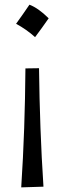

<svg xmlns="http://www.w3.org/2000/svg" viewBox="-20 -600 279 826"><path d="M106.7 -579.8Q144.8 -565.3 189.4 -521.3Q160.4 -479.4 130.9 -440.2Q112.6 -456.8 91.9 -471.3Q71.2 -485.8 49.2 -497.7Q64.3 -518.1 78 -538.2Q91.6 -558.3 106.7 -579.8ZM71.3 206.1Q79.6 79.6 84 -48.6Q88.4 -176.8 89.4 -305.7L147.9 -306.6Q149.4 -177.2 154.1 -50Q158.7 77.1 167 203.1Z"/></svg>

Font: Pinar Regular
Style: Regular
Weight: 400
Designer: Amin Abedi
Version: Version 3.000